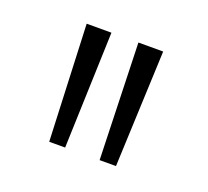

<svg xmlns="http://www.w3.org/2000/svg" viewBox="-61 -852 441 408"><g transform="rotate(20 159.5 -648.5)"><path d="M120 -517H84L73 -780H129ZM235 -517H198L190 -780H246Z"/></g></svg>

Font: Tanohe Sans Light
Style: Regular
Weight: 300
Designer: Village Type and Design LLC & Cristiano Sobral
Foundry: Cooper Hewitt Smithsonian Design Museum
Version: Version 1.00;September 29, 2021;FontCreator 13.0.0.2655 64-b